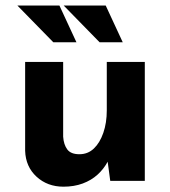

<svg xmlns="http://www.w3.org/2000/svg" viewBox="-20 -664 624 705"><path d="M212.9 21.5Q154.3 21.5 114.3 -15.1Q74.2 -51.8 72.3 -110.4V-436.5H211.9V-162.1Q213.9 -132.8 227.1 -115.2Q240.2 -97.7 271.5 -97.7Q302.7 -97.7 324.7 -118.7Q346.7 -139.6 359.4 -176.3Q372.1 -212.9 372.1 -258.8V-436.5H511.7V0H384.8L374 -80.1L376 -71.3Q361.3 -43.9 338.4 -22.9Q315.4 -2 283.7 9.8Q252 21.5 212.9 21.5ZM43.9 -643.6H198.2L260.7 -508.8H175.8ZM213.9 -643.6H368.2L430.7 -508.8H345.7Z"/></svg>

Font: Josefin Sans CFJ
Style: Bold
Weight: 700
Designer: Santiago Orozco
Foundry: Typemade
Version: Version 2.001